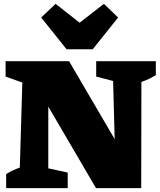

<svg xmlns="http://www.w3.org/2000/svg" viewBox="-20 -978 830 998"><path d="M480 -660H790V-587Q773 -577 755.5 -568.5Q738 -560 715 -552L714 0H479L231 -424V-103L332 -81V0H12V-73Q29 -84 46 -92Q63 -100 83 -107L96 -549L9 -580V-660H339L576 -255L568 -557L480 -580ZM326 -722 194 -887 269 -958 394 -860 520 -958 594 -887 462 -722Z"/></svg>

Font: Piazzolla Black
Style: Regular
Weight: 900
Designer: Juan Pablo del Peral
Foundry: Huerta Tipografica
Version: Version 1.330